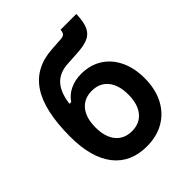

<svg xmlns="http://www.w3.org/2000/svg" viewBox="-235 -1005 1171 1171"><g transform="rotate(-45 350.0 -420.0)"><path d="M353 18Q213 18 138 -78.5Q63 -175 63 -355Q63 -579 137 -690.5Q211 -802 363 -811L438 -816Q463 -817 472 -826Q481 -835 483 -858H619Q617 -790 600 -754Q583 -718 547 -703Q511 -688 451 -685L367 -680Q294 -676 253.5 -632Q213 -588 202 -500H217Q242 -538 285 -558.5Q328 -579 381 -579Q458 -579 515.5 -543Q573 -507 605 -441Q637 -375 637 -287Q637 -194 602 -125.5Q567 -57 503 -19.5Q439 18 353 18ZM354 -112Q421 -112 458.5 -158Q496 -204 496 -286Q496 -368 458.5 -414Q421 -460 354 -460Q287 -460 249.5 -414Q212 -368 212 -286Q212 -204 249.5 -158Q287 -112 354 -112Z"/></g></svg>

Font: Martian Mono SemiBold
Style: Regular
Weight: 600
Monospace: yes
Designer: Roman Shamin
Foundry: Evil Martians
Version: Version 1.000; ttfautohint (v1.8.4.7-5d5b)